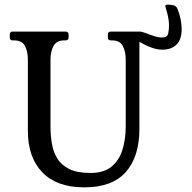

<svg xmlns="http://www.w3.org/2000/svg" viewBox="-20 -796 828 827"><path d="M580.5 -660V-242Q580.5 -121 521.9 -55Q463.2 11 343.5 11Q224.8 11 162.4 -53.5Q100 -118 100 -233V-539Q100 -574 87.5 -598Q75 -622 41 -622H35Q22 -622 22 -635V-647Q22 -660 35 -660H261.5Q275.5 -660 275.5 -647V-635Q275.5 -622 261.5 -622H256.5Q223.5 -622 210.5 -598Q197.5 -574 197.5 -539V-251Q197.5 -214 203.4 -178.2Q209.2 -142.5 226.4 -114Q243.5 -85.5 277.9 -68.2Q312.2 -51 369.5 -51Q428 -51 461 -78.8Q494 -106.5 507.8 -152.2Q521.5 -198 521.5 -251V-539Q521.5 -574 509 -598Q496.5 -622 462.5 -622H457.5Q444.5 -622 444.5 -635V-647Q444.5 -660 457.5 -660ZM516.5 -660Q525.8 -660 546.1 -660Q566.5 -660 581.5 -660Q590.8 -660 607.2 -653.5Q623.8 -647 642.8 -640.8Q661.8 -634.5 678.2 -634.5Q701 -634.5 704.5 -651.8Q708 -669 708 -687Q708 -706 703.5 -726Q699 -746 694 -762Q692 -766 692 -770Q692 -776 702 -776Q714.2 -776 726.5 -773.5Q738.8 -771 744.5 -758Q753.8 -735 758.1 -712.5Q762.5 -690 762.5 -670Q762.5 -625.8 740.2 -603.9Q718 -582 679 -582Q653.5 -582 623.9 -594.2Q594.2 -606.5 566.2 -625Q538.2 -643.5 516.5 -660Z"/></svg>

Font: Young Serif Light
Style: Regular
Weight: 300
Designer: Bastien Sozeau
Foundry: NBR — Bastien Sozeau
Version: Version 5.001